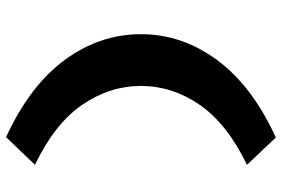

<svg xmlns="http://www.w3.org/2000/svg" viewBox="-168 -574 928 632"><g transform="rotate(-90 296.0 -258.0)"><path d="M159.5 186 69.5 91Q204.8 25.5 266.9 -64.7Q329.1 -154.9 329.1 -258Q329.1 -361.1 266.9 -451.6Q204.8 -542.1 69.5 -607L160.5 -702Q330.5 -624 415 -508.5Q499.5 -393 499.5 -258Q499.5 -123 414.5 -7.5Q329.5 108 159.5 186Z"/></g></svg>

Font: Lexend Mega
Style: Regular
Weight: 400
Designer: Bonnie Shaver-Troup, Thomas Jockin
Foundry: Lexend
Version: Version 1.007